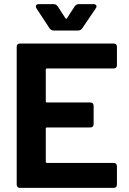

<svg xmlns="http://www.w3.org/2000/svg" viewBox="-20 -911 624 931"><path d="M530 -579H208Q202 -579 202 -573V-420Q202 -414 208 -414H417Q434 -414 434 -397V-310Q434 -293 417 -293H208Q202 -293 202 -287V-127Q202 -121 208 -121H530Q547 -121 547 -104V-17Q547 0 530 0H78Q61 0 61 -17V-683Q61 -700 78 -700H530Q547 -700 547 -683V-596Q547 -579 530 -579ZM220 -774 157 -870Q154 -876 154 -880Q154 -885 157.5 -888Q161 -891 168 -891H240Q252 -891 260 -880L297 -823Q299 -820 301.5 -820Q304 -820 305 -823L342 -880Q350 -891 362 -891H433Q440 -891 444 -888Q448 -885 448 -880Q448 -875 444 -870L379 -774Q371 -763 359 -763H240Q228 -763 220 -774Z"/></svg>

Font: Barlow
Style: Bold
Weight: 700
Designer: Jeremy Tribby
Foundry: Jeremy Tribby
Version: Version 1.101 August 23, 2024